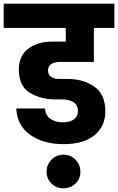

<svg xmlns="http://www.w3.org/2000/svg" viewBox="-37 -760 639 1039"><path d="M223 -379Q223 -355 239.5 -344Q256 -333 282 -333H327Q414 -333 473.5 -291Q533 -249 533 -158Q533 -76 474 -28Q415 20 308 20Q196 20 125.5 -31Q55 -82 51 -173H207Q208 -137 235 -117.5Q262 -98 303 -98Q342 -98 363.5 -114.5Q385 -131 385 -159Q385 -191 361.5 -206.5Q338 -222 298 -222H262Q185 -222 125 -257.5Q65 -293 65 -384Q65 -459 116.5 -497Q168 -535 248 -535H319V-609H-17V-740H582V-609H471V-425H288Q260 -425 241.5 -414Q223 -403 223 -379ZM306 259Q268 259 241.5 233Q215 207 215 170Q215 131 241.5 104Q268 77 306 77Q345 77 371.5 104Q398 131 398 170Q398 208 371.5 233.5Q345 259 306 259Z"/></svg>

Font: Poppins A&M
Style: Bold-A&M
Weight: 700
Designer: Ninad Kale (Devanagari), Jonny Pinhorn (Latin)
Foundry: Indian Type Foundry
Version: 4.004